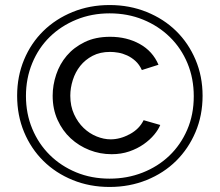

<svg xmlns="http://www.w3.org/2000/svg" viewBox="-20 -735 872 762"><path d="M415 7Q336 7 268.5 -20.5Q201 -48 152 -96.5Q103 -145 75.5 -211Q48 -277 48 -355Q48 -432 75.5 -498Q103 -564 152 -612Q201 -660 268.5 -687.5Q336 -715 415 -715Q494 -715 562 -687.5Q630 -660 679 -612Q728 -564 756 -498Q784 -432 784 -355Q784 -277 756 -211Q728 -145 679 -96.5Q630 -48 562 -20.5Q494 7 415 7ZM415 -26Q485 -26 546 -50Q607 -74 652 -117Q697 -160 723 -220Q749 -280 749 -353Q749 -424 724 -484Q699 -544 654 -588Q609 -632 548 -657Q487 -682 415 -682Q344 -682 283 -657Q222 -632 177.5 -588.5Q133 -545 108 -484.5Q83 -424 83 -354Q83 -284 108 -224Q133 -164 177.5 -120Q222 -76 282.5 -51Q343 -26 415 -26ZM423 -123Q377 -123 335 -139.5Q293 -156 260.5 -186Q228 -216 208.5 -259Q189 -302 189 -355Q189 -397 203 -439Q217 -481 245 -514Q273 -547 316 -568Q359 -589 417 -589Q483 -589 534.5 -560.5Q586 -532 609 -478L543 -457Q533 -479 517.5 -493Q502 -507 484.5 -515Q467 -523 449.5 -526Q432 -529 417 -529Q377 -529 347.5 -513.5Q318 -498 298.5 -473.5Q279 -449 269 -417.5Q259 -386 259 -355Q259 -314 274 -281.5Q289 -249 312 -227Q335 -205 363.5 -193.5Q392 -182 419 -182Q457 -182 495 -202.5Q533 -223 550 -258L616 -239Q609 -221 592 -200.5Q575 -180 550 -162.5Q525 -145 493 -134Q461 -123 423 -123Z"/></svg>

Font: Oxford Sans
Style: Regular
Weight: 400
Designer: Matt McInerney, Pablo Impallari, Rodrigo Fuenzalida
Foundry: Matt McInerney, Pablo Impallari, Rodrigo Fuenzalida
Version: Version 3.000g; ttfautohint (v1.5) -l 8 -r 28 -G 28 -x 14 -D